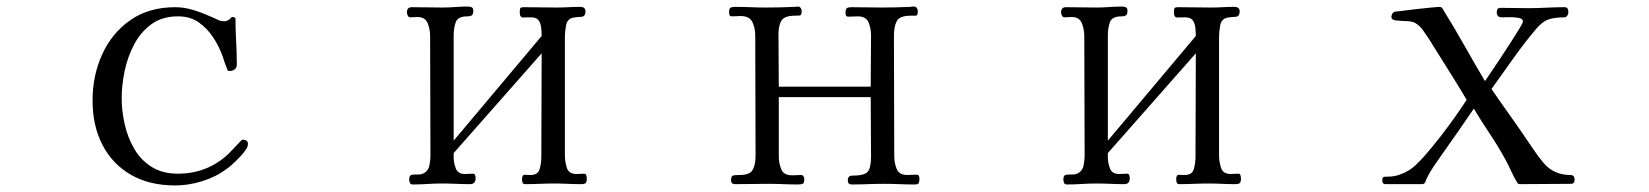

<svg xmlns="http://www.w3.org/2000/svg" viewBox="-20 -563 5040 587"><path d="M738 -123Q738 -117 735.5 -112Q733 -107 729 -102Q721 -90 702.5 -72Q684 -54 672 -46Q640 -22 598 -9Q556 4 516 4Q437 4 380.5 -28.5Q324 -61 293.5 -119.5Q263 -178 263 -256Q263 -332 292.5 -397Q322 -462 378.5 -501.5Q435 -541 516 -541Q542 -541 569 -533Q596 -525 620 -514Q631 -510 642.5 -504Q654 -498 666 -498Q671 -498 676 -500.5Q681 -503 685 -507Q687 -511 691 -511Q700 -511 700 -504Q700 -470 702 -435.5Q704 -401 704 -366Q704 -356 697.5 -351Q691 -346 682 -346Q674 -346 675 -351Q671 -360 667.5 -370Q664 -380 661 -390Q650 -421 631.5 -449Q613 -477 587 -495Q561 -513 524 -513Q476 -513 443 -489Q410 -465 390 -427Q370 -389 361 -345.5Q352 -302 352 -263Q352 -223 361.5 -182Q371 -141 391 -107Q411 -73 444 -52.5Q477 -32 524 -32Q614 -32 679 -93Q688 -102 696.5 -111.5Q705 -121 715 -131Q717 -133 718.5 -134.5Q720 -136 724 -136Q729 -136 733.5 -133Q738 -130 738 -123Z M1774 -17Q1774 -7 1770.5 -3.5Q1767 0 1757 0Q1736 0 1715.5 -1Q1695 -2 1675 -2Q1653 -2 1630.5 -1Q1608 0 1586 0Q1579 0 1577.5 -5Q1576 -10 1576 -15Q1576 -29 1584 -28.5Q1592 -28 1602 -28Q1625 -28 1630 -46.5Q1635 -65 1635 -83L1636 -400L1367 -95V-82Q1367 -65 1373.5 -48Q1380 -31 1402 -31Q1408 -31 1413.5 -31.5Q1419 -32 1426 -32Q1431 -32 1432.5 -27.5Q1434 -23 1434 -18Q1434 0 1417 0Q1395 0 1374 -1Q1353 -2 1331 -2Q1309 -2 1286.5 -0.5Q1264 1 1242 1Q1235 1 1233 -4Q1231 -9 1231 -14Q1231 -27 1238.5 -28.5Q1246 -30 1257 -29.5Q1268 -29 1277 -34Q1290 -42 1293 -58Q1296 -74 1296 -87Q1296 -179 1295.5 -270.5Q1295 -362 1295 -453Q1295 -473 1287.5 -492Q1280 -511 1256 -511Q1250 -511 1245 -510.5Q1240 -510 1235 -510Q1229 -510 1226.5 -515.5Q1224 -521 1224 -525Q1224 -541 1239 -541Q1262 -541 1285.5 -540.5Q1309 -540 1332 -540Q1352 -540 1371.5 -541.5Q1391 -543 1410 -543Q1418 -543 1422.5 -540.5Q1427 -538 1427 -530Q1427 -520 1423 -516.5Q1419 -513 1409 -513Q1380 -513 1373.5 -495.5Q1367 -478 1367 -454V-133L1636 -453Q1636 -465 1634.5 -478.5Q1633 -492 1626.5 -501Q1620 -510 1603 -510Q1591 -510 1580 -509.5Q1569 -509 1569 -525Q1569 -534 1570.5 -537.5Q1572 -541 1582 -541Q1607 -541 1632 -540.5Q1657 -540 1682 -540Q1700 -540 1718 -541Q1736 -542 1754 -542Q1770 -542 1770 -528Q1770 -512 1756.5 -511.5Q1743 -511 1732 -509Q1714 -505 1710.5 -485Q1707 -465 1707 -451V-88Q1707 -69 1713 -50Q1719 -31 1743 -31Q1748 -31 1754 -31.5Q1760 -32 1766 -32Q1771 -32 1772.5 -27Q1774 -22 1774 -17Z M2791 -16Q2791 -7 2788.5 -3Q2786 1 2777 1Q2753 1 2729.5 0Q2706 -1 2682 -1Q2657 -1 2633 0Q2609 1 2584 1Q2572 1 2572 -11Q2572 -26 2585 -26Q2622 -26 2632.5 -37.5Q2643 -49 2643 -85Q2643 -131 2642.5 -176Q2642 -221 2642 -266H2361V-85Q2361 -64 2368.5 -45.5Q2376 -27 2402 -27Q2409 -27 2415.5 -27.5Q2422 -28 2429 -28Q2434 -28 2436.5 -24Q2439 -20 2439 -15Q2439 -3 2434 -1Q2429 1 2419 1Q2397 1 2375 0Q2353 -1 2330 -1Q2305 -1 2279 -0.5Q2253 0 2227 0Q2215 0 2215 -12Q2215 -26 2223.5 -27Q2232 -28 2242 -28Q2272 -28 2281 -43.5Q2290 -59 2290 -87Q2290 -179 2289.5 -271Q2289 -363 2289 -454Q2289 -478 2280 -496Q2271 -514 2244 -514Q2238 -514 2231.5 -513.5Q2225 -513 2219 -513Q2212 -513 2210.5 -516.5Q2209 -520 2209 -525Q2209 -536 2213 -539Q2217 -542 2227 -542Q2250 -542 2274 -541Q2298 -540 2321 -540Q2343 -540 2365.5 -540.5Q2388 -541 2410 -542Q2412 -542 2414.5 -542.5Q2417 -543 2419 -543Q2425 -543 2428 -538.5Q2431 -534 2431 -529Q2431 -516 2424.5 -515.5Q2418 -515 2410 -515Q2379 -515 2369.5 -500.5Q2360 -486 2360 -457Q2360 -417 2360.5 -377.5Q2361 -338 2361 -298H2642Q2642 -337 2642.5 -376Q2643 -415 2643 -454Q2643 -476 2635.5 -494.5Q2628 -513 2602 -513Q2595 -513 2588.5 -512.5Q2582 -512 2575 -512Q2568 -512 2566.5 -515.5Q2565 -519 2565 -524Q2565 -535 2569 -538Q2573 -541 2583 -541Q2606 -541 2629 -540.5Q2652 -540 2674 -540Q2697 -540 2719.5 -540.5Q2742 -541 2764 -542Q2766 -543 2769 -543Q2772 -543 2774 -543Q2780 -543 2783 -538.5Q2786 -534 2786 -529Q2786 -515 2780 -515Q2774 -515 2764 -515Q2731 -515 2722 -499Q2713 -483 2713 -453Q2713 -362 2713.5 -269.5Q2714 -177 2714 -85Q2714 -65 2721.5 -46.5Q2729 -28 2754 -28Q2761 -28 2767.5 -28.5Q2774 -29 2781 -29Q2788 -29 2789.5 -25Q2791 -21 2791 -16Z M3774 -17Q3774 -7 3770.5 -3.5Q3767 0 3757 0Q3736 0 3715.5 -1Q3695 -2 3675 -2Q3653 -2 3630.5 -1Q3608 0 3586 0Q3579 0 3577.5 -5Q3576 -10 3576 -15Q3576 -29 3584 -28.5Q3592 -28 3602 -28Q3625 -28 3630 -46.5Q3635 -65 3635 -83L3636 -400L3367 -95V-82Q3367 -65 3373.5 -48Q3380 -31 3402 -31Q3408 -31 3413.5 -31.5Q3419 -32 3426 -32Q3431 -32 3432.5 -27.5Q3434 -23 3434 -18Q3434 0 3417 0Q3395 0 3374 -1Q3353 -2 3331 -2Q3309 -2 3286.5 -0.5Q3264 1 3242 1Q3235 1 3233 -4Q3231 -9 3231 -14Q3231 -27 3238.5 -28.5Q3246 -30 3257 -29.5Q3268 -29 3277 -34Q3290 -42 3293 -58Q3296 -74 3296 -87Q3296 -179 3295.5 -270.5Q3295 -362 3295 -453Q3295 -473 3287.5 -492Q3280 -511 3256 -511Q3250 -511 3245 -510.5Q3240 -510 3235 -510Q3229 -510 3226.5 -515.5Q3224 -521 3224 -525Q3224 -541 3239 -541Q3262 -541 3285.5 -540.5Q3309 -540 3332 -540Q3352 -540 3371.5 -541.5Q3391 -543 3410 -543Q3418 -543 3422.5 -540.5Q3427 -538 3427 -530Q3427 -520 3423 -516.5Q3419 -513 3409 -513Q3380 -513 3373.5 -495.5Q3367 -478 3367 -454V-133L3636 -453Q3636 -465 3634.5 -478.5Q3633 -492 3626.5 -501Q3620 -510 3603 -510Q3591 -510 3580 -509.5Q3569 -509 3569 -525Q3569 -534 3570.5 -537.5Q3572 -541 3582 -541Q3607 -541 3632 -540.5Q3657 -540 3682 -540Q3700 -540 3718 -541Q3736 -542 3754 -542Q3770 -542 3770 -528Q3770 -512 3756.5 -511.5Q3743 -511 3732 -509Q3714 -505 3710.5 -485Q3707 -465 3707 -451V-88Q3707 -69 3713 -50Q3719 -31 3743 -31Q3748 -31 3754 -31.5Q3760 -32 3766 -32Q3771 -32 3772.5 -27Q3774 -22 3774 -17Z M4794 -14Q4794 -1 4783 -1Q4744 -1 4705 -0.5Q4666 0 4628 0Q4621 0 4619 -4Q4608 -22 4599.5 -41Q4591 -60 4581 -78Q4559 -118 4534 -155Q4509 -192 4486 -231Q4462 -196 4437.5 -160.5Q4413 -125 4388 -90Q4376 -73 4364 -55.5Q4352 -38 4342 -18Q4340 -13 4337.5 -6.5Q4335 0 4327 0H4216Q4206 0 4206 -11Q4206 -22 4212 -22.5Q4218 -23 4225 -23Q4243 -23 4260.5 -29.5Q4278 -36 4293 -46Q4310 -58 4334 -85Q4358 -112 4383.5 -145Q4409 -178 4430.5 -208.5Q4452 -239 4464 -258Q4436 -305 4406.5 -351.5Q4377 -398 4348 -445Q4340 -457 4330.5 -470.5Q4321 -484 4308 -492Q4298 -498 4280 -498.5Q4262 -499 4248 -500.5Q4234 -502 4234 -511Q4234 -522 4243 -527Q4244 -527 4263.5 -529.5Q4283 -532 4309 -535Q4335 -538 4356 -540Q4377 -542 4381 -542Q4387 -542 4391 -536L4393 -532Q4426 -479 4457 -424Q4488 -369 4520 -315Q4525 -322 4538 -341.5Q4551 -361 4567.5 -385.5Q4584 -410 4599.5 -434.5Q4615 -459 4625.5 -476Q4636 -493 4636 -497Q4636 -506 4622 -508.5Q4608 -511 4592.5 -510.5Q4577 -510 4572 -510Q4556 -510 4556 -525Q4556 -532 4558.5 -535.5Q4561 -539 4569 -539Q4589 -539 4610 -538.5Q4631 -538 4652 -538Q4680 -538 4707.5 -539.5Q4735 -541 4763 -541Q4771 -541 4773 -536Q4775 -531 4775 -525Q4775 -520 4771.5 -515Q4768 -510 4763 -510Q4733 -510 4714 -503.5Q4695 -497 4675 -473Q4639 -430 4606 -383.5Q4573 -337 4540 -291Q4565 -254 4590.5 -218.5Q4616 -183 4641 -146Q4655 -126 4669 -105Q4683 -84 4699 -65Q4730 -28 4781 -28Q4794 -28 4794 -14Z"/></svg>

Font: Kaisei Opti
Style: Regular
Weight: 400
Designer: Font-Kai, 金井和夫
Foundry: KAZUO KANAI
Version: Version 5.003